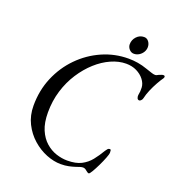

<svg xmlns="http://www.w3.org/2000/svg" viewBox="-145 -929 996 1065"><g transform="rotate(20 353.5 -396.5)"><path d="M330 14Q289 14 245 -3.5Q201 -21 163 -54.5Q125 -88 101.5 -135Q78 -182 78 -240Q78 -330 110.5 -407Q143 -484 200 -542Q257 -600 330.5 -632.5Q404 -665 485 -665Q513 -665 540.5 -660.5Q568 -656 596 -646Q615 -640 629 -635Q643 -630 653 -630Q658 -630 663 -632.5Q668 -635 674 -638Q680 -640 686 -642.5Q692 -645 697 -645Q706 -645 706.5 -639Q707 -633 704 -629Q693 -614 679 -589Q665 -564 653.5 -537Q642 -510 637 -487Q636 -480 630 -473.5Q624 -467 619 -467Q610 -467 606.5 -475.5Q603 -484 604 -493Q609 -516 607.5 -539.5Q606 -563 589 -585Q572 -607 544.5 -620.5Q517 -634 482 -634Q439 -634 394 -614Q349 -594 308.5 -557.5Q268 -521 235.5 -471Q203 -421 184.5 -360.5Q166 -300 166 -232Q166 -171 183.5 -130Q201 -89 229.5 -64Q258 -39 291.5 -28Q325 -17 357 -17Q408 -17 440 -33.5Q472 -50 494 -77.5Q516 -105 536 -139Q541 -147 546 -152.5Q551 -158 559 -158Q564 -158 565 -153Q566 -148 566 -138Q566 -131 557 -107.5Q548 -84 535 -57Q522 -30 510.5 -10.5Q499 9 494 9Q490 9 485 5.5Q480 2 475 -2Q471 -6 465.5 -8.5Q460 -11 454 -11Q447 -11 437 -8Q427 -5 413 0Q398 5 377 9.5Q356 14 330 14ZM502 -700Q486 -700 474.5 -713Q463 -726 463 -742Q463 -768 481 -787.5Q499 -807 525 -807Q542 -807 552.5 -793Q563 -779 563 -761Q563 -745 554.5 -731Q546 -717 532 -708.5Q518 -700 502 -700Z"/></g></svg>

Font: EB Garamond
Style: Italic
Weight: 400
Italic angle: -17.2°
Designer: Georg Duffner and Octavio Pardo
Foundry: Georg Duffner
Version: Version 1.001